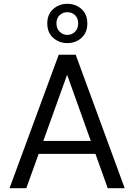

<svg xmlns="http://www.w3.org/2000/svg" viewBox="-20 -987 704 1007"><path d="M30 0 288 -700H377L634 0H545L332 -595L118 0ZM148 -180 172 -248H489L513 -180ZM333 -761Q290 -761 259 -788.5Q228 -816 228 -864Q228 -912 259 -939.5Q290 -967 333 -967Q377 -967 407.5 -939.5Q438 -912 438 -864Q438 -816 407.5 -788.5Q377 -761 333 -761ZM333 -804Q357 -804 373.5 -820.5Q390 -837 390 -864Q390 -892 373.5 -907.5Q357 -923 333 -923Q310 -923 293 -907.5Q276 -892 276 -864Q276 -837 293 -820.5Q310 -804 333 -804Z"/></svg>

Font: DM Sans 17pt
Style: Regular
Weight: 400
Version: Version 4.004;gftools[0.9.30]